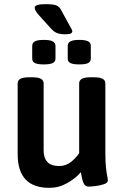

<svg xmlns="http://www.w3.org/2000/svg" viewBox="-20 -897 597 924"><path d="M293 -732Q272 -732 256 -737.5Q240 -743 225 -760L169 -822Q147 -846 147 -860Q147 -877 198 -877Q240 -877 253.5 -870Q267 -863 275 -847L315 -774Q321 -763 324.5 -757Q328 -751 328 -746Q328 -740 321 -736Q314 -732 293 -732ZM362 -587Q332 -587 319 -593.5Q306 -600 306 -615V-676Q306 -691 319 -698Q332 -705 362 -705Q391 -705 404 -698Q417 -691 417 -676V-615Q417 -600 404 -593.5Q391 -587 362 -587ZM191 -587Q161 -587 148 -593.5Q135 -600 135 -615V-676Q135 -691 148 -698Q161 -705 191 -705Q220 -705 233.5 -698Q247 -691 247 -676V-615Q247 -600 233.5 -593.5Q220 -587 191 -587ZM217 7Q65 7 65 -155V-496Q65 -525 118 -525H137Q190 -525 190 -496V-172Q190 -137 208 -117.5Q226 -98 265 -98Q297 -98 321.5 -117.5Q346 -137 361 -160V-496Q361 -525 414 -525H434Q487 -525 487 -496V-166Q487 -118 490 -91Q493 -64 496 -50Q499 -36 499 -28Q499 -17 480 -10.5Q461 -4 439 -1.5Q417 1 407 1Q392 1 385 -10.5Q378 -22 375 -38.5Q372 -55 369 -68Q343 -38 303 -15.5Q263 7 217 7Z"/></svg>

Font: Asap SemiBold
Style: Regular
Weight: 600
Designer: Pablo Cosgaya
Foundry: Omnibus-Type
Version: Version 3.001; ttfautohint (v1.8.3)